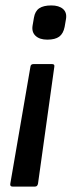

<svg xmlns="http://www.w3.org/2000/svg" viewBox="-20 -521 274 707"><path d="M172 -285Q182 -285 180 -275L120 155Q118 166 109 166H26Q16 166 18 155L92 -275Q93 -285 103 -285ZM169 -501Q197 -501 212 -488Q227 -475 223 -451L218 -422Q213 -397 198 -386Q183 -375 154 -375Q126 -375 111 -389Q96 -403 100 -427L105 -456Q109 -480 124.5 -490.5Q140 -501 169 -501Z"/></svg>

Font: Sofia Sans Medium
Style: Italic
Weight: 500
Italic angle: -9°
Version: Version 4.101